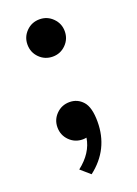

<svg xmlns="http://www.w3.org/2000/svg" viewBox="-122 -516 515 721"><g transform="rotate(-20 135.0 -156.0)"><path d="M130.9 -314.5Q99.6 -314.5 77.9 -336.2Q56.2 -357.9 56.2 -389.2Q56.2 -419.9 77.9 -441.7Q99.6 -463.4 130.9 -463.4Q161.6 -463.4 183.3 -441.7Q205.1 -419.9 205.1 -389.2Q205.1 -357.9 183.3 -336.2Q161.6 -314.5 130.9 -314.5ZM116.2 150.4 78.6 117.7Q136.2 72.8 145 14.6Q137.7 16.1 130.4 16.1Q99.1 16.1 77.4 -5.6Q55.7 -27.3 55.7 -58.6Q55.7 -89.4 77.4 -111.1Q99.1 -132.8 130.4 -132.8Q162.1 -132.8 183.3 -109.1Q204.6 -85.4 204.6 -27.8Q204.6 82.5 116.2 150.4Z"/></g></svg>

Font: Cadman
Style: Regular
Weight: 400
Designer: Paul James MIller
Foundry: High-Logic / Made with FontCreator
Version: Version 2.114;March 28, 2021;FontCreator 13.0.0.2683 64-bit